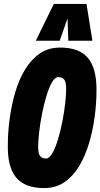

<svg xmlns="http://www.w3.org/2000/svg" viewBox="-20 -952 513 981"><path d="M206 9Q107 9 62.5 -45Q18 -99 20 -210Q20 -276 29.5 -346Q39 -416 58 -481Q77 -546 108.5 -597.5Q140 -649 184 -679Q228 -709 287 -709Q386 -709 430 -655Q474 -601 473 -490Q473 -424 463.5 -354Q454 -284 434.5 -219Q415 -154 384 -102.5Q353 -51 309 -21Q265 9 206 9ZM215 -142Q232 -142 247.5 -169Q263 -196 276 -239Q289 -282 298.5 -330.5Q308 -379 313 -423.5Q318 -468 318 -497Q318 -533 308 -545.5Q298 -558 278 -558Q261 -558 245.5 -531Q230 -504 217 -461Q204 -418 194.5 -369Q185 -320 180 -276Q175 -232 175 -202Q175 -167 185 -154.5Q195 -142 215 -142ZM163 -744 255 -932H422L452 -744H329L325 -858L285 -744Z"/></svg>

Font: Georama Condensed ExtraBold
Style: Italic
Weight: 800
Width: 3
Italic angle: -9°
Designer: Jean-Baptiste Levee
Foundry: Production Type
Version: Version 1.000